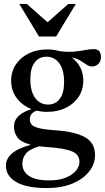

<svg xmlns="http://www.w3.org/2000/svg" viewBox="-20 -690 532 975"><path d="M219.5 -122Q192.5 -122 167 -128Q131.5 -116.5 131.5 -84Q131.5 -68.5 140.5 -57.5Q149.5 -46.5 178.2 -39.2Q207 -32 266.5 -28Q359.5 -21.5 411 6.5Q462.5 34.5 462.5 98Q462.5 142.5 433 180.5Q403.5 218.5 348.5 241.8Q293.5 265 217 265Q116.5 265 63.2 234.8Q10 204.5 10 150.5Q10 117.5 38.8 91Q67.5 64.5 136.5 45Q85 31.5 67.8 6.8Q50.5 -18 51 -47.5Q51 -78.5 74.5 -101Q98 -123.5 140 -136Q92.5 -154.5 64.5 -192.5Q36.5 -230.5 36.5 -280Q36.5 -327 60.8 -363Q85 -399 126.2 -419Q167.5 -439 220 -439Q253.5 -439 283.5 -430Q326 -425 357 -428Q388 -431 411.8 -435.8Q435.5 -440.5 456.5 -440.5Q492.5 -440.5 492.5 -400.5Q492.5 -378.5 479.5 -365.5Q466.5 -352.5 448.5 -352.5Q433.5 -352.5 420 -361.5Q406.5 -370.5 389 -381.5Q371.5 -392.5 344.5 -398.5Q403 -352.5 403 -281Q403 -234 379 -198Q355 -162 313.5 -142Q272 -122 219.5 -122ZM224 -159Q262 -159 283.8 -188.2Q305.5 -217.5 305.5 -273.5Q305.5 -335.5 281 -368.8Q256.5 -402 216 -402Q178 -402 156 -372.8Q134 -343.5 134 -287.5Q134 -225.5 158.8 -192.2Q183.5 -159 224 -159ZM93.5 141Q93.5 180.5 127 203.2Q160.5 226 231 226Q299.5 226 341.5 197.8Q383.5 169.5 383.5 131Q383.5 95 346 78.8Q308.5 62.5 210.5 56Q194 55 179 53Q129.5 67.5 111.5 90Q93.5 112.5 93.5 141ZM365 -670 265 -504.5H178L78 -670H116L221.5 -577L327 -670Z"/></svg>

Font: Newsreader Text Medium
Style: Regular
Weight: 500
Designer: Hugues Gentile
Foundry: Production Type
Version: Version 1.001